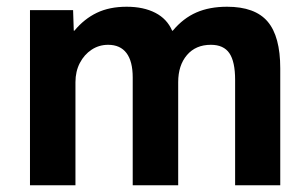

<svg xmlns="http://www.w3.org/2000/svg" viewBox="-20 -550 908 570"><path d="M69 0V-520H197L199 -459H201Q230 -494 267.5 -512Q305 -530 356 -530Q406 -530 441 -512Q476 -494 491 -459H493Q524 -496 563 -513Q602 -530 654 -530Q737 -530 774.5 -486Q812 -442 812 -347V0H678V-313Q678 -367 661 -392Q644 -417 606 -417Q561 -417 535 -386.5Q509 -356 509 -306V0H374V-320Q374 -368 355.5 -392.5Q337 -417 301 -417Q274 -417 252 -402.5Q230 -388 217 -363Q204 -338 204 -306V0Z"/></svg>

Font: M PLUS 1
Style: Bold
Weight: 700
Designer: Coji Morishita
Foundry: UNDERFOREST DESIGN
Version: Version 1.001